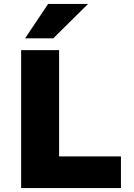

<svg xmlns="http://www.w3.org/2000/svg" viewBox="-20 -961 685 981"><path d="M88 0V-705H282V-162H598V0ZM108 -765 226 -941H430L252 -765Z"/></svg>

Font: Nunito Sans 6pt Black
Style: Regular
Weight: 900
Version: Version 3.101;gftools[0.9.27]